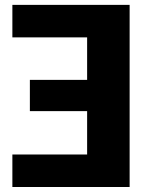

<svg xmlns="http://www.w3.org/2000/svg" viewBox="-20 -748 609 768"><path d="M498.5 0H29.5V-130H328.5V-303.5H99.5V-428.5H328.5V-598.5H29.5V-728.5H498.5Z"/></svg>

Font: Lato 2
Style: Regular
Weight: 900
Designer: Lukasz Dziedzic with Adam Twardoch and Botio Nikoltchev
Foundry: tyPoland Lukasz Dziedzic
Version: Version 2.015; 2015-08-06; http://www.latofonts.com/